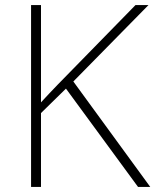

<svg xmlns="http://www.w3.org/2000/svg" viewBox="-20 -734 610 754"><path d="M570 0 268 -414 563 -714H512L206 -401C183 -377 161 -354 141 -332V-714H102V0H141V-290L239 -386L522 0Z"/></svg>

Font: Noto Sans Myanmar UI ExtraLight
Style: Regular
Weight: 200
Designer: Monotype Design Team
Foundry: Monotype Imaging Inc.
Version: Version 2.103